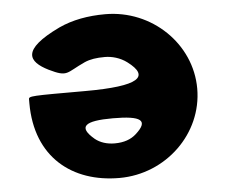

<svg xmlns="http://www.w3.org/2000/svg" viewBox="-50 -719 935 793"><g transform="rotate(-5 418.0 -322.5)"><path d="M70 -339V-323C70 -98 219 17 414 17C607 17 766 -136 766 -323C766 -509 607 -662 414 -662C342 -662 277 -650 221 -624C54 -544 83 -493 161 -454C239 -416 232 -435 313 -472C336 -482 362 -486 397 -486C426 -486 460 -477 488 -456C576 -390 530 -353 304 -353C78 -353 70 -353 70 -339ZM496 -157C475 -138 446 -127 407 -127C375 -127 347 -136 326 -153C261 -208 290 -231 408 -231C526 -231 555 -210 496 -157Z"/></g></svg>

Font: Hussar Print
Style: Bold
Weight: 700
Foundry: Cannot Into Space Fonts
Version: Version 2.00